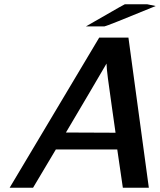

<svg xmlns="http://www.w3.org/2000/svg" viewBox="-20 -874 745 894"><path d="M380 -751 537 -841 561 -854H574H603H618H666L705 -846Q479 -753 466 -751ZM25 0 442 -699H578L673 0H552L526 -178H240L134 0ZM287 -257 518 -256Q514 -286 501.5 -372Q489 -458 482.5 -509Q476 -560 476 -578Q458 -546 396 -441.5Q334 -337 287 -257Z"/></svg>

Font: Coval
Style: Medium Italic
Weight: 500
Foundry: Context Ltd
Version: Version 001.000